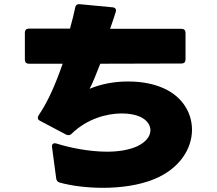

<svg xmlns="http://www.w3.org/2000/svg" viewBox="-20 -836 1040 919"><path d="M266 38C325 54 398 63 473 63C558 63 646 51 719 21C840 -29 899 -124 899 -215C899 -302 846 -385 742 -422C699 -438 647 -446 593 -446C530 -446 466 -435 409 -411C425 -441 440 -481 460 -531L849 -532C861 -532 868 -539 868 -551V-679C868 -691 861 -698 849 -698H507C517 -728 528 -758 534 -779C538 -791 532 -800 519 -801L361 -816C349 -817 342 -811 340 -800C335 -774 325 -735 315 -699H118C106 -699 99 -692 99 -680V-550C99 -538 106 -531 118 -531H280C243 -426 210 -351 165 -284C162 -280 161 -276 161 -272C161 -266 164 -262 171 -258L296 -192C300 -190 304 -189 308 -189C313 -189 318 -191 323 -196C396 -267 490 -293 563 -293C599 -293 629 -287 651 -277C683 -262 700 -238 700 -213C700 -185 680 -157 639 -137C599 -118 547 -110 492 -110C406 -110 314 -129 250 -149C236 -153 227 -147 229 -132L249 18C250 28 256 35 266 38Z"/></svg>

Font: LINE Seed JP_OTF ExtraBold
Style: Regular
Weight: 800
Designer: LY Corporation & Fontrix & Fontworks
Version: Version 1.013